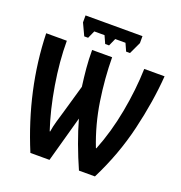

<svg xmlns="http://www.w3.org/2000/svg" viewBox="-155 -1030 1097 1163"><g transform="rotate(20 393.0 -448.5)"><path d="M198 -897V-852L234 -775H259L281 -824H347L369 -775H394L416 -824H482L504 -775H529L565 -852V-897ZM292 0 374 -296Q393 -227 421.5 -149.5Q450 -72 482 0H585Q674 -177 718 -362.5Q762 -548 774 -714H643Q639 -578 612 -433Q585 -288 535 -163H532Q480 -296 458.5 -437.5Q437 -579 436 -714H307Q307 -654 312 -598Q317 -542 325 -483L273 -302Q263 -269 252.5 -232.5Q242 -196 237 -163H234Q193 -286 168.5 -434Q144 -582 144 -714H11Q21 -356 169 0Z"/></g></svg>

Font: Noto Sans UI Condensed
Style: Bold
Weight: 700
Width: 3
Designer: Monotype Design Team
Foundry: Monotype Imaging Inc.
Version: 1.001